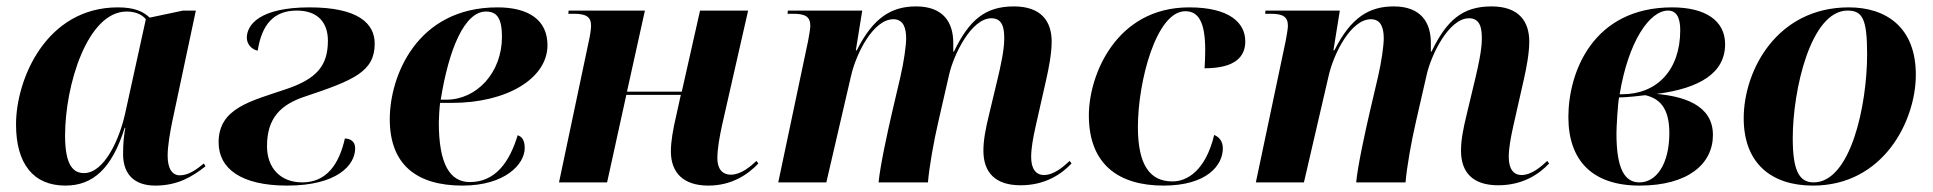

<svg xmlns="http://www.w3.org/2000/svg" viewBox="-20 -569 6030 599"><path d="M184 10C270 10 329 -43 369 -170H371C367 -148 364 -125 364 -88C364 -21 404 10 464 10C536 10 581 -19 621 -50L616 -59C594 -41 569 -22 541 -22C518 -22 503 -42 503 -83C503 -115 511 -158 517 -188L591 -536H551L447 -514C427 -533 399 -546 348 -546C124 -546 30 -322 30 -181C30 -58 84 10 184 10ZM242 -29C210 -29 183 -51 183 -146C183 -304 253 -533 375 -533C402 -533 423 -524 435 -509L370 -213C352 -133 305 -29 242 -29Z M876 10C1032 10 1088 -54 1088 -106C1088 -127 1075 -136 1056 -137C1038 -57 999 0 923 0C856 0 813 -44 813 -113C813 -201 856 -243 932 -268C1085 -319 1149 -346 1149 -433C1149 -496 1097 -546 946 -546C789 -546 750 -491 750 -451C750 -431 766 -414 784 -411C797 -494 835 -536 906 -536C973 -536 1003 -497 1003 -442C1003 -364 968 -323 873 -291C765 -254 662 -233 662 -125C662 -43 732 10 876 10Z M1423 10C1556 10 1617 -57 1617 -107C1617 -132 1608 -143 1595 -147C1569 -61 1524 -1 1446 -1C1384 -1 1349 -56 1349 -187C1349 -200 1351 -233 1353 -248H1390C1561 -248 1688 -324 1688 -428C1688 -506 1630 -546 1532 -546C1280 -546 1196 -331 1196 -197C1196 -57 1278 10 1423 10ZM1372 -258H1355C1380 -415 1429 -533 1496 -533C1529 -533 1546 -514 1546 -454C1546 -343 1468 -258 1372 -258Z M2190 10C2263 10 2314 -25 2346 -59L2340 -67C2321 -49 2291 -24 2260 -24C2234 -24 2218 -42 2218 -75C2218 -105 2225 -143 2233 -180L2314 -536H2164L2107 -283H1936L1992 -536H1754L1753 -526H1771C1809 -526 1824 -516 1824 -489C1824 -476 1820 -453 1816 -436L1724 0H1874L1934 -273H2104L2091 -214C2079 -163 2073 -127 2073 -97C2073 -31 2111 10 2190 10Z M3164 9C3240 9 3291 -25 3323 -59L3317 -67C3298 -49 3268 -23 3237 -23C3212 -23 3197 -42 3197 -79C3197 -107 3203 -139 3211 -175L3244 -321C3252 -356 3261 -403 3261 -439C3261 -501 3230 -549 3143 -549C3052 -549 3003 -505 2956 -408H2954V-435C2954 -498 2924 -549 2838 -549C2763 -549 2705 -516 2653 -412H2650L2670 -536H2438L2437 -526H2455C2490 -526 2508 -518 2508 -489C2508 -478 2504 -458 2501 -441L2408 0H2558L2635 -332C2651 -403 2705 -509 2767 -509C2800 -509 2807 -479 2807 -449C2807 -427 2800 -376 2789 -329L2763 -218C2749 -157 2726 -53 2721 0H2875C2879 -48 2893 -128 2908 -192L2941 -336C2955 -398 3010 -512 3073 -512C3111 -512 3113 -475 3113 -447C3113 -411 3100 -356 3094 -330L3066 -213C3055 -168 3048 -132 3048 -99C3048 -30 3086 9 3164 9Z M3610 10C3746 10 3795 -54 3795 -106C3795 -130 3782 -142 3768 -148C3741 -36 3683 -3 3638 -3C3568 -3 3530 -53 3530 -173C3530 -314 3587 -534 3678 -534C3719 -534 3740 -500 3740 -413C3740 -389 3739 -371 3738 -356C3835 -356 3865 -393 3865 -440C3865 -497 3817 -546 3690 -546C3462 -546 3377 -335 3377 -209C3377 -56 3470 10 3610 10Z M4654 9C4730 9 4781 -25 4813 -59L4807 -67C4788 -49 4758 -23 4727 -23C4702 -23 4687 -42 4687 -79C4687 -107 4693 -139 4701 -175L4734 -321C4742 -356 4751 -403 4751 -439C4751 -501 4720 -549 4633 -549C4542 -549 4493 -505 4446 -408H4444V-435C4444 -498 4414 -549 4328 -549C4253 -549 4195 -516 4143 -412H4140L4160 -536H3928L3927 -526H3945C3980 -526 3998 -518 3998 -489C3998 -478 3994 -458 3991 -441L3898 0H4048L4125 -332C4141 -403 4195 -509 4257 -509C4290 -509 4297 -479 4297 -449C4297 -427 4290 -376 4279 -329L4253 -218C4239 -157 4216 -53 4211 0H4365C4369 -48 4383 -128 4398 -192L4431 -336C4445 -398 4500 -512 4563 -512C4601 -512 4603 -475 4603 -447C4603 -411 4590 -356 4584 -330L4556 -213C4545 -168 4538 -132 4538 -99C4538 -30 4576 9 4654 9Z M5095 10C5247 10 5324 -58 5324 -148C5324 -244 5227 -269 5148 -276C5282 -293 5362 -341 5362 -431C5362 -505 5300 -546 5197 -546C4949 -546 4873 -343 4873 -204C4873 -67 4949 10 5095 10ZM5041 -275H5033C5060 -439 5126 -536 5184 -536C5209 -536 5222 -516 5222 -475C5222 -349 5148 -275 5041 -275ZM5095 0C5050 0 5023 -39 5023 -153C5023 -172 5027 -242 5031 -265C5052 -265 5099 -270 5113 -272C5156 -262 5188 -234 5188 -154C5188 -58 5148 0 5095 0Z M5636 10C5856 10 5957 -192 5957 -336C5957 -485 5863 -546 5748 -546C5524 -546 5420 -350 5420 -200C5420 -59 5507 10 5636 10ZM5638 0C5592 0 5573 -39 5573 -138C5573 -288 5629 -536 5744 -536C5791 -536 5805 -509 5805 -400C5805 -241 5754 0 5638 0Z"/></svg>

Font: Noto Serif Display
Style: Bold Italic
Weight: 700
Italic angle: -12°
Designer: Monotype Design Team
Foundry: Monotype Imaging Inc.
Version: Version 2.009